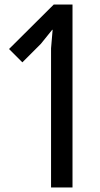

<svg xmlns="http://www.w3.org/2000/svg" viewBox="-20 -830 441 850"><path d="M301 0H206V-616L213 -698H211L161 -636L79 -554L20 -613L218 -810H301Z"/></svg>

Font: TypoPRO Sinkin Sans
Style: 400 Regular
Weight: 400
Designer: Keith Bates
Foundry: K-Type
Version: Sinkin Sans (version 1.0)  by Keith Bates   •   © 2014   www